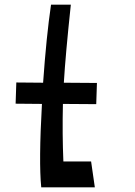

<svg xmlns="http://www.w3.org/2000/svg" viewBox="-20 -804 580 824"><path d="M393 -357 250 -358Q247 -228 252 -111H371L387 0H157Q146 -109 160 -358L47 -359L50 -450L165 -449Q179 -648 199 -784H284Q261 -568 254 -449L396 -448Z"/></svg>

Font: OpenDyslexic
Style: Regular
Weight: 400
Designer: Abbie Gonzalez
Version: Version 0.920;hotconv 1.0.109;makeotfexe 2.5.65596